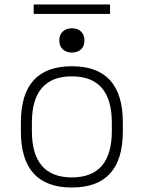

<svg xmlns="http://www.w3.org/2000/svg" viewBox="-20 -825 640 855"><path d="M300 10Q73 10 73 -240V-280Q73 -530 300 -530Q527 -530 527 -280V-240Q527 10 300 10ZM300 -35Q478 -35 478 -242V-278Q478 -485 300 -485Q122 -485 122 -278V-242Q122 -35 300 -35ZM300 -591Q275 -591 259.5 -605.5Q244 -620 244 -645Q244 -670 259.5 -684.5Q275 -699 300 -699Q326 -699 341 -684.5Q356 -670 356 -645Q356 -620 341 -605.5Q326 -591 300 -591ZM130 -763V-805H470V-763Z"/></svg>

Font: M PLUS Code Latin 60 Light
Style: Regular
Weight: 300
Width: 7
Monospace: yes
Designer: Coji Morishita
Foundry: UNDERFOREST DESIGN
Version: Version 1.005; ttfautohint (v1.8.3)